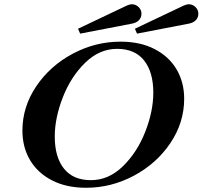

<svg xmlns="http://www.w3.org/2000/svg" viewBox="-20 -880 958 908"><path d="M86 -262Q86 -375 151.5 -472Q217 -569 324 -626Q431 -683 550 -683Q643 -683 711 -648Q779 -613 815 -552Q851 -491 851 -413Q851 -300 785.5 -203Q720 -106 613 -49Q506 8 387 8Q294 8 226 -27Q158 -62 122 -123Q86 -184 86 -262ZM705 -442Q705 -539 661.5 -594Q618 -649 534 -649Q450 -649 382.5 -583Q315 -517 277 -419.5Q239 -322 239 -234Q239 -137 282.5 -82.5Q326 -28 410 -28Q494 -28 561.5 -94Q629 -160 667 -257Q705 -354 705 -442ZM618 -744 841 -850Q861 -860 874 -860Q878 -860 886 -858Q900 -853 909 -841.5Q918 -830 918 -815Q918 -797 906 -784.5Q894 -772 872 -768L628 -721ZM349 -744 572 -850Q592 -860 605 -860Q609 -860 617 -858Q631 -853 640 -841.5Q649 -830 649 -815Q649 -797 637 -784.5Q625 -772 603 -768L359 -721Z"/></svg>

Font: Ibarra Real Nova
Style: Bold Italic
Weight: 700
Italic angle: -22°
Designer: Jose Maria Ribagorda & Octavio Pardo
Foundry: Octavio Pardo
Version: Version 1.014